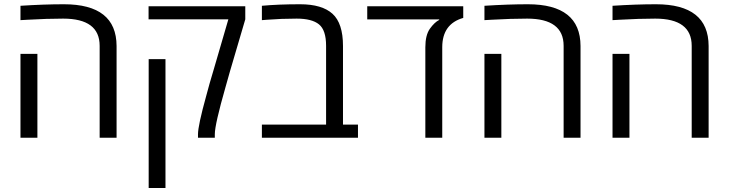

<svg xmlns="http://www.w3.org/2000/svg" viewBox="-20 -660 3491 920"><path d="M159.2 0H78.1V-401.9H159.2ZM286.1 -639.6Q538.1 -639.6 538.6 -439.5V0H457.5V-440.4Q457.5 -570.8 282.7 -570.8Q205.6 -570.8 112.3 -565.4L78.1 -563.5V-632.3Q191.4 -639.6 286.1 -639.6Z M772.9 240.7H692.4V-376.5H772.9ZM1009.3 -16.6V0H928.7V-16.6Q928.7 -58.6 968.3 -201.2Q982.4 -255.4 1004.4 -328.1L1074.2 -567.4H691.9V-629.9H1155.3V-567.4L1082 -318.4Q1069.3 -273.4 1061 -244.1Q1009.3 -63.5 1009.3 -16.6Z M1623.5 -439.5V-63H1695.3V0H1234.9V-63H1542.5V-440.4Q1542.5 -515.6 1508.5 -543.2Q1474.6 -570.8 1401.4 -570.8Q1328.1 -570.8 1259.8 -565.4L1234.9 -563.5V-632.3Q1313 -639.6 1418 -639.6Q1522.9 -639.6 1573.2 -594Q1623.5 -548.3 1623.5 -439.5Z M2199.7 -629.9V-574.2Q2099.1 -545.4 2099.1 -433.6V0H2018.1V-433.6Q2018.1 -491.7 2040 -522.5Q2062 -553.2 2084.5 -564.5V-566.9H1739.7V-629.9Z M2382.3 0H2301.3V-401.9H2382.3ZM2509.3 -639.6Q2761.2 -639.6 2761.7 -439.5V0H2680.7V-440.4Q2680.7 -570.8 2505.9 -570.8Q2428.7 -570.8 2335.4 -565.4L2301.3 -563.5V-632.3Q2414.6 -639.6 2509.3 -639.6Z M2996.1 0H2915V-401.9H2996.1ZM3123 -639.6Q3375 -639.6 3375.5 -439.5V0H3294.4V-440.4Q3294.4 -570.8 3119.6 -570.8Q3042.5 -570.8 2949.2 -565.4L2915 -563.5V-632.3Q3028.3 -639.6 3123 -639.6Z"/></svg>

Font: OpenSansHebrew-Regular
Style: Regular
Weight: 400
Foundry: Ascender Corporation, Yanek Iontef
Version: Version 2.001;PS 002.001;hotconv 1.0.70;makeotf.lib2.5.58329